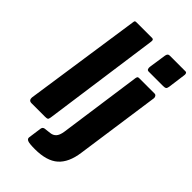

<svg xmlns="http://www.w3.org/2000/svg" viewBox="-271 -828 1084 1084"><g transform="rotate(45 270.5 -286.0)"><path d="M176 -20Q174 -6 169 -3Q164 0 149 0H43Q30 0 25 -7Q20 -14 21 -25L124 -727Q125 -737 127.5 -739.5Q130 -742 138 -742H264Q277 -742 274 -723ZM439 -1Q427 87 380 128.5Q333 170 239 170Q194 170 180.5 164Q167 158 169 145L180 66Q181 60 184 55.5Q187 51 195 49L237 44Q256 42 269 28.5Q282 15 287 -17L357 -515Q359 -525 362 -527.5Q365 -530 373 -530H495Q503 -530 507.5 -523Q512 -516 511 -508L439 -1ZM526 -615Q524 -602 518.5 -598Q513 -594 499 -594H384Q374 -594 371 -602Q368 -610 370 -621L385 -722Q388 -742 403 -742H530Q537 -742 539.5 -735Q542 -728 540 -719Z"/></g></svg>

Font: Libre Franklin
Style: Bold Italic
Weight: 700
Italic angle: -8°
Designer: Pablo Impallari, Rodrigo Fuenzalida, Nhung Nguyen
Foundry: Impallari Type
Version: Version 3.000